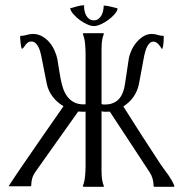

<svg xmlns="http://www.w3.org/2000/svg" viewBox="-20 -715 704 735"><path d="M368.7 -316.9Q371.6 -315.4 374.5 -315.2Q377.4 -314.9 380.9 -314.9Q399.9 -314.9 413.6 -320.8Q427.2 -326.7 436.3 -337.2Q445.3 -347.7 450.7 -362.1Q456.1 -376.5 458.5 -394L472.7 -488.3Q475.1 -503.9 482.7 -521Q490.2 -538.1 502 -552.2Q513.7 -566.4 528.6 -575.7Q543.5 -585 561 -585Q572.8 -585 584 -581.3Q595.2 -577.6 606.9 -577.6Q606.9 -573.2 606.7 -566.2Q606.4 -559.1 606 -552Q605.5 -544.9 604.2 -538.3Q603 -531.7 601.1 -527.8L598.6 -528.8Q596.2 -533.2 593 -537.8Q589.8 -542.5 585.9 -546.4Q582 -550.3 577.4 -553Q572.8 -555.7 567.4 -555.7Q559.1 -555.7 553 -549.8Q546.9 -543.9 542.7 -535.4Q538.6 -526.9 536.1 -517.8Q533.7 -508.8 532.2 -502.4L512.2 -395Q506.8 -367.2 491.5 -345Q476.1 -322.8 452.1 -307.6Q487.3 -251.5 522.9 -196.3Q558.6 -141.1 595.2 -85.4Q602.1 -75.2 609.6 -65.2Q617.2 -55.2 624.3 -45.2Q631.3 -35.2 637.5 -24.4Q643.6 -13.7 647.9 -2L645.5 0H570.3L567.9 -2.9Q567.9 -33.2 552.2 -56.6L400.4 -287.6Q396.5 -287.6 392.3 -287.4Q388.2 -287.1 384.3 -287.1Q375 -287.1 368.7 -289.1V-78.6Q368.7 -70.3 368.7 -60.5Q368.7 -50.8 369.4 -40.5Q370.1 -30.3 372.1 -20.8Q374 -11.2 377.4 -3.9V-1L376.5 0H300.8Q300.3 0 299.1 -0.5Q297.9 -1 297.4 -1V-3.9Q300.3 -10.7 302.5 -20.5Q304.7 -30.3 305.7 -40.5Q306.6 -50.8 307.1 -61Q307.6 -71.3 307.6 -78.6V-288.1Q305.7 -287.6 304.2 -287.4Q302.7 -287.1 300.8 -287.1Q295.4 -287.1 290 -287.6Q284.7 -288.1 279.3 -288.1L116.2 -58.1Q107.4 -45.9 103.5 -33Q99.6 -20 99.6 -4.9L97.2 -2H16.1L13.7 -2.9Q13.7 -3.4 22 -16.1Q30.3 -28.8 43.9 -49.1Q57.6 -69.3 75.4 -95.2Q93.3 -121.1 112.1 -148.4Q130.9 -175.8 149.4 -202.4Q168 -229 183.3 -251.2Q198.7 -273.4 209.5 -288.8Q220.2 -304.2 223.1 -308.6Q198.2 -322.8 181.2 -345.5Q164.1 -368.2 158.7 -396L137.7 -502.4Q136.2 -509.3 133.5 -518.6Q130.9 -527.8 126.5 -536.1Q122.1 -544.4 115.5 -550.3Q108.9 -556.2 100.1 -556.2Q92.3 -556.2 87.2 -552.5Q82 -548.8 78.4 -544.2Q74.7 -539.6 71.5 -534.7Q68.4 -529.8 64 -527.8Q62 -531.2 60.8 -537.6Q59.6 -543.9 58.8 -550.8Q58.1 -557.6 57.6 -564.2Q57.1 -570.8 57.1 -575.2L58.1 -577.6Q70.3 -577.6 82 -581.3Q93.8 -585 106 -585Q125 -585 140.9 -576.2Q156.7 -567.4 168.7 -553.5Q180.7 -539.6 188.5 -522.2Q196.3 -504.9 199.7 -488.3Q202.6 -472.2 205.3 -453.4Q208 -434.6 211.7 -415.3Q215.3 -396 221.2 -377.9Q227.1 -359.9 237.3 -345.9Q247.6 -332 262.9 -323.7Q278.3 -315.4 300.8 -315.4Q302.7 -315.4 304.2 -315.7Q305.7 -315.9 307.6 -315.9V-509.3Q307.6 -516.6 307.1 -526.9Q306.6 -537.1 305.7 -547.6Q304.7 -558.1 302.5 -567.6Q300.3 -577.1 297.4 -584V-586.9Q297.9 -586.9 299.1 -587.4Q300.3 -587.9 300.8 -587.9H375L376.5 -586.9H377.4V-584Q374 -576.7 372.1 -567.1Q370.1 -557.6 369.4 -547.4Q368.7 -537.1 368.7 -527.1Q368.7 -517.1 368.7 -509.3ZM377.4 -693.8Q390.6 -692.9 403.6 -689.7Q416.5 -686.5 429.2 -683.1L430.2 -681.2Q427.7 -670.4 417.2 -658.9Q406.7 -647.5 393.1 -637.7Q379.4 -627.9 365 -621.6Q350.6 -615.2 339.8 -615.2Q328.6 -615.2 314.2 -621.6Q299.8 -627.9 286.1 -637.9Q272.5 -647.9 262 -659.7Q251.5 -671.4 248.5 -682.1L249.5 -683.6Q260.7 -686.5 275.4 -690.7Q290 -694.8 301.3 -694.8L302.2 -693.8Q302.2 -692.9 302 -691.4Q301.8 -689.9 301.8 -689Q301.8 -680.7 304 -671.6Q306.2 -662.6 310.5 -654.8Q314.9 -647 322 -642.1Q329.1 -637.2 338.9 -637.2Q349.6 -637.2 356.9 -642.8Q364.3 -648.4 368.7 -656.7Q373 -665 375 -674.8Q377 -684.6 377 -693.4Z"/></svg>

Font: CAT Linz
Style: Regular
Weight: 400
Designer: Peter Wiegel
Foundry: Peter Wiegel
Version: Version 1.08